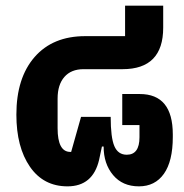

<svg xmlns="http://www.w3.org/2000/svg" viewBox="-20 -653 653 680"><path d="M219 7Q134 7 86 -62.5Q38 -132 38 -247Q38 -377 102.5 -451Q167 -525 282 -525H423V-633H558V-555Q558 -408 414 -408H276Q232 -408 208 -380.5Q184 -353 184 -304V-199Q184 -115 229 -115H232L267 -239H372Q372 -166 385 -135.5Q398 -105 429 -105Q474 -105 474 -167V-210H413V-320H475Q592 -320 592 -177V-168Q592 -82 560.5 -37.5Q529 7 472 7Q414 7 380.5 -33Q347 -73 347 -134H341L331 -87Q309 7 219 7Z"/></svg>

Font: Anuphan
Style: Bold
Weight: 700
Designer: Mike Abbink, Paul van der Laan, Pieter van Rosmalen, Mint Tantisuwanna
Foundry: Bold Monday; Cadson Demak
Version: Version 3.002;hotconv 1.0.109;makeotfexe 2.5.65596